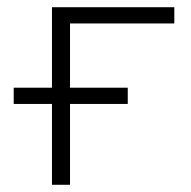

<svg xmlns="http://www.w3.org/2000/svg" viewBox="-20 -512 529 532"><path d="M124 0V-224H18V-269H124V-492H463V-447H174V-269H334V-224H174V0Z"/></svg>

Font: Nunito Sans 7pt ExtraLight
Style: Regular
Weight: 250
Designer: Vernon Adams
Foundry: Vernon Adams
Version: Version 3.101;gftools[0.9.27]